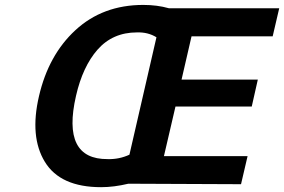

<svg xmlns="http://www.w3.org/2000/svg" viewBox="-20 -756 1166 788"><path d="M969.2 0 506.8 -2Q447.3 12.2 395 12.2Q227.5 12.2 164.1 -91.8Q101.1 -194.8 140.1 -361.8Q179.2 -530.3 289.1 -631.8Q401.4 -735.8 567.9 -735.8Q625 -735.8 672.9 -722.2H1126L1099.1 -606.9H766.1L725.1 -429.2H1038.1L1013.2 -318.8H700.2L652.8 -115.2H996.1ZM511.2 -121.1 622.1 -603Q587.4 -624.5 542 -623Q442.4 -623 379.9 -551.8Q319.3 -482.4 292 -362.8Q231.9 -101.6 421.9 -103Q468.8 -101.6 511.2 -121.1Z"/></svg>

Font: Perun
Style: Bold Italic
Weight: 700
Italic angle: -12°
Foundry: Copyright (c) Stefan Peev, Context Ltd, 2016
Version: Version 001.000